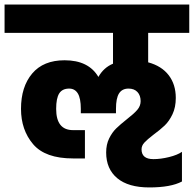

<svg xmlns="http://www.w3.org/2000/svg" viewBox="-30 -694 849 841"><path d="M619 -550V-421Q678 -405 709 -364.5Q740 -324 740 -265Q740 -224 725.5 -193.5Q711 -163 691 -144Q671 -125 641 -103Q615 -83 602.5 -69.5Q590 -56 590 -40Q590 3 642 3Q674 3 710.5 -6Q747 -15 767 -29V101Q718 127 624 127Q532 127 483.5 86.5Q435 46 435 -26Q435 -61 448 -87.5Q461 -114 479 -131.5Q497 -149 526 -172Q557 -196 571.5 -213Q586 -230 586 -251Q586 -276 572 -291Q558 -306 533 -306Q505 -306 491.5 -285Q478 -264 478 -217V-198H324V-217Q324 -263 311 -284.5Q298 -306 273 -306Q243 -306 229.5 -285Q216 -264 216 -217Q216 -124 290 -124H342V0H290Q168 0 115 -62.5Q62 -125 62 -217Q62 -314 111 -372Q160 -430 253 -430Q358 -430 401 -357Q424 -398 465 -415V-550H-10V-674H799V-550Z"/></svg>

Font: Biryani Heavy
Style: Regular
Weight: 900
Designer: Dan Reynolds and Mathieu Réguer
Foundry: Dan Reynolds and Mathieu Réguer
Version: Version 1.003; ttfautohint (v1.1) -l 5 -r 5 -G 72 -x 0 -D la